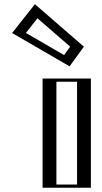

<svg xmlns="http://www.w3.org/2000/svg" viewBox="-20 -882 480 902"><path d="M205 -513H382V0H205ZM149 -840 58 -725 296 -587 352 -664ZM220 -498H367V-15H220ZM151 -818.4 80.5 -729.3 291.8 -606.8 331.8 -661.7ZM220 -498V-15H367V-498ZM151 -818.4 331.8 -661.7 291.8 -606.8 80.5 -729.3ZM205 -513V0H382V-513ZM149 -840 352 -664 296 -587 58 -725ZM245 -498H342V-15H245ZM156 -796.1 309.7 -662.9 281 -623.3 101.6 -727.3ZM180 -513V0H407V-513ZM144 -862.3 36.9 -726.9 306.9 -570.4 374.1 -662.8Z"/></svg>

Font: Hussar Outliner
Style: Regular
Weight: 700
Foundry: Cannot Into Space Fonts
Version: Version 0.92